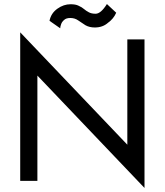

<svg xmlns="http://www.w3.org/2000/svg" viewBox="-20 -895 815 950"><path d="M610 -700H695V35L165 -521V0H80V-735L610 -179ZM225 -792Q232 -829 264 -852Q295 -874 329 -874Q354 -874 368 -867Q386 -859 396 -850Q405 -842 420 -834Q433 -827 453 -827Q479 -827 509 -875L555 -832Q542 -802 514 -782Q488 -759 449 -759Q423 -759 403 -770Q384 -782 367 -794Q350 -806 328 -806Q307 -806 297 -796Q286 -787 282 -774Q278 -763 278 -755Z"/></svg>

Font: jost-mod-400
Style: Regular
Weight: 400
Version: Version 3.200; ttfautohint (v0.97) -l 8 -r 50 -G 200 -x 14 -